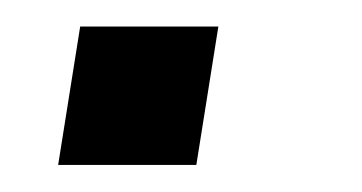

<svg xmlns="http://www.w3.org/2000/svg" viewBox="-20 -122 268 142"><path d="M23 0 39.3 -102.4H141.5L125.2 0Z"/></svg>

Font: Mulish ExtraLight
Style: Italic
Weight: 200
Italic angle: -9°
Designer: Vernon Adams
Foundry: Vernon Adams
Version: Version 3.603